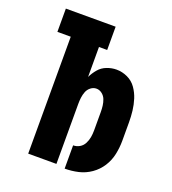

<svg xmlns="http://www.w3.org/2000/svg" viewBox="-135 -837 847 946"><g transform="rotate(20 288.0 -363.5)"><path d="M312 8Q348 8 383 0Q418 -8 448 -29Q478 -50 497.5 -80.5Q517 -111 524.5 -146.5Q532 -182 532 -218V-315Q532 -345 528.5 -375Q525 -405 516 -433.5Q507 -462 489.5 -487Q472 -512 444 -525Q416 -538 386 -538Q361 -538 336 -528.5Q311 -519 294 -499Q277 -479 266 -456V-613H309V-735H48V-613H118V0H266V-315Q266 -331 268 -347.5Q270 -364 276 -379.5Q282 -395 295.5 -405.5Q309 -416 325 -416Q341 -416 354.5 -405.5Q368 -395 374 -379.5Q380 -364 382 -347.5Q384 -331 384 -315V-218Q384 -200 381 -182.5Q378 -165 369.5 -148.5Q361 -132 345.5 -123Q330 -114 312 -114Z"/></g></svg>

Font: Iosevka Sparkle Heavy
Style: Regular
Weight: 900
Designer: Belleve Invis
Foundry: Belleve Invis
Version: Version 4.5.0; ttfautohint (v1.8.3)